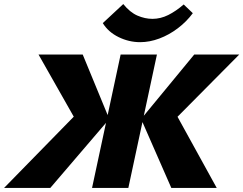

<svg xmlns="http://www.w3.org/2000/svg" viewBox="-78 -927 1200 947"><path d="M-58 0 345 -412 319 -293 112 -658H330L461 -340L170 0ZM376 0 517 -658H696L555 0ZM767 0 618 -340 880 -658H1102L740 -293L764 -412L991 0ZM613 -719Q558 -719 507 -744Q456 -769 429 -813L530 -907Q563 -866 600 -850Q637 -834 674 -834Q714 -834 752 -853Q790 -872 828 -905L873 -862Q842 -820 799 -787.5Q756 -755 708 -737Q660 -719 613 -719Z"/></svg>

Font: Ysabeau Black
Style: Italic
Weight: 900
Italic angle: -12°
Version: Version 2.000;gftools[0.9.27.dev2+g8671c4b]